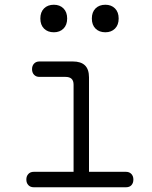

<svg xmlns="http://www.w3.org/2000/svg" viewBox="-20 -789 640 809"><path d="M511 -65Q525 -65 533.5 -56Q542 -47 542 -32.5Q542 -18 534 -9Q526 0 511 0H122Q108 0 99.5 -9Q91 -18 91 -32.5Q91 -47 99.5 -56Q108 -65 122 -65H290V-432Q290 -449 281.5 -457Q273 -465 256 -465H146Q132 -465 123.5 -474Q115 -483 115 -497.5Q115 -512 123.5 -521Q132 -530 146 -530H287Q321 -530 338 -513.5Q355 -497 355 -463V-65ZM424 -653Q398 -653 382.5 -668.5Q367 -684 367 -711Q367 -738 382.5 -753.5Q398 -769 424 -769Q449 -769 464.5 -753.5Q480 -738 480 -711Q480 -684 464.5 -668.5Q449 -653 424 -653ZM207 -653Q181 -653 165.5 -668.5Q150 -684 150 -711Q150 -738 165.5 -753.5Q181 -769 207 -769Q232 -769 247.5 -753.5Q263 -738 263 -711Q263 -684 247.5 -668.5Q232 -653 207 -653Z"/></svg>

Font: Maple Mono ExtraLight
Style: Regular
Weight: 275
Monospace: yes
Designer: subframe7536
Version: Version 7.000